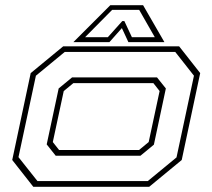

<svg xmlns="http://www.w3.org/2000/svg" viewBox="-20 -718 816 738"><path d="M108 0 27 -103 98 -437 223 -540H668.5L749.5 -437L678.5 -103L553.5 0ZM124 -22H548L658.5 -113L725.5 -427L653.5 -518.5H229L118 -427L51 -114ZM194 -119.5 159.5 -163 205.5 -378 257 -420.5H583.5L617.5 -378L571.5 -162L520 -119.5ZM207 -141.5H514.5L551.5 -172L593.5 -368L569.5 -398.5H262L225 -368L183 -172ZM404 -698H530L612 -556H473.5L448.5 -610L400.5 -556H262ZM411 -680 307 -575H394.5L450 -637H458L487 -575H575L515 -680Z"/></svg>

Font: Tourney Expanded ExtraLight
Style: Italic
Weight: 200
Width: 7
Italic angle: -12°
Designer: Tyler Finck
Foundry: Etcetera Type Co
Version: Version 1.010; ttfautohint (v1.8.3)